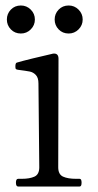

<svg xmlns="http://www.w3.org/2000/svg" viewBox="-20 -679 357 699"><path d="M46 0Q38 0 38 -14Q38 -28 46 -28H59Q88 -28 105.5 -36Q123 -44 123 -70L120 -375Q120 -396 110.5 -406Q101 -416 88.5 -418.5Q76 -421 45 -425Q39 -426 37.5 -428Q36 -430 36 -437Q36 -442 37 -446Q38 -450 41 -451Q61 -457 98 -466Q135 -475 170 -483Q172 -484 177 -484Q193 -484 193 -465L192 -70Q192 -44 209.5 -36Q227 -28 257 -28H270Q277 -28 277 -14Q277 0 270 0ZM56 -659Q34 -659 19.5 -644Q5 -629 5 -608Q5 -587 19.5 -572Q34 -557 56 -557Q77 -557 92 -572Q107 -587 107 -608Q107 -629 92 -644Q77 -659 56 -659ZM230 -659Q208 -659 193.5 -644Q179 -629 179 -608Q179 -587 193.5 -572Q208 -557 230 -557Q251 -557 266 -572Q281 -587 281 -608Q281 -629 266 -644Q251 -659 230 -659Z"/></svg>

Font: Shippori Mincho B1
Style: Regular
Weight: 400
Designer: FONTDASU
Foundry: FONTDASU / Google Inc. / but / Adobe
Version: Version 3.110; ttfautohint (v1.8.3)